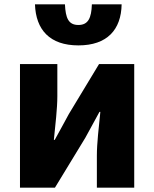

<svg xmlns="http://www.w3.org/2000/svg" viewBox="-20 -864 709 884"><path d="M72 0H233L373 -230C391 -262 419 -315 438 -349H442C435 -279 426 -204 426 -148V0H598V-569H436L297 -339C280 -306 250 -254 232 -220H228C235 -289 244 -365 244 -421V-569H72ZM341 -655C473 -655 538 -727 540 -844H403C401 -781 386 -749 341 -749C295 -749 282 -781 279 -844H141C145 -727 209 -655 341 -655Z"/></svg>

Font: Noto Sans T Chinese Black
Style: Bold
Weight: 900
Designer: Ryoko NISHIZUKA (kana & ideographs); Paul D. Hunt (Latin, Greek & Cyrillic); Wenlong ZHANG (bopomofo); Sandoll Communica
Foundry: Adobe Systems Incorporated
Version: Version 1.000;PS 1;hotconv 1.0.78;makeotf.lib2.5.61930